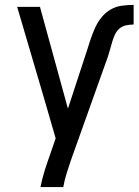

<svg xmlns="http://www.w3.org/2000/svg" viewBox="-20 -548 565 783"><path d="M145 215Q152 180 162.5 146.5Q173 113 185 80L207 16L160 -146L50 -520H143L257 -105L335 -343Q342 -366 350 -389.5Q358 -413 368 -435Q378 -457 393.5 -476.5Q409 -496 430 -508.5Q451 -521 475.5 -524.5Q500 -528 525 -528V-448Q509 -448 493.5 -444.5Q478 -441 466.5 -431Q455 -421 448.5 -406.5Q442 -392 437.5 -377Q433 -362 429 -347Q425 -332 420 -317L269 106Q260 133 251.5 160Q243 187 238 215Z"/></svg>

Font: Iosevka Term Medium
Style: Regular
Weight: 500
Monospace: yes
Designer: Belleve Invis
Foundry: Belleve Invis
Version: Version 26.3.1